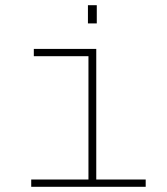

<svg xmlns="http://www.w3.org/2000/svg" viewBox="-20 -718 640 738"><path d="M100 0V-28H320V-502H110V-530H350V-28H540V0ZM318 -628V-698H352V-628Z"/></svg>

Font: Geist Mono Thin
Style: Regular
Weight: 100
Monospace: yes
Designer: Basement.studio, Andrés Briganti, Mateo Zaragoza
Foundry: Basement.studio, Vercel, Andrés Briganti, Guido Ferreyra, Mateo Zaragoza
Version: Version 1.500; ttfautohint (v1.8.4.7-5d5b)